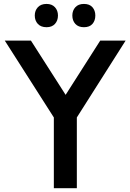

<svg xmlns="http://www.w3.org/2000/svg" viewBox="-20 -982 680 1002"><path d="M261 0V-369L5 -770H141.5L322.5 -487L503 -770H635.5L381 -369V0ZM223 -840Q193.5 -840 177.5 -857.2Q161.5 -874.5 161.5 -901Q161.5 -927 177.5 -944.2Q193.5 -961.5 223 -961.5Q251 -961.5 266.8 -944.2Q282.5 -927 282.5 -901Q282.5 -874.5 266.8 -857.2Q251 -840 223 -840ZM418 -840Q389 -840 373.2 -857.2Q357.5 -874.5 357.5 -901Q357.5 -927 373.2 -944.2Q389 -961.5 418 -961.5Q447.5 -961.5 462.5 -944.2Q477.5 -927 477.5 -901Q477.5 -874.5 462.5 -857.2Q447.5 -840 418 -840Z"/></svg>

Font: Junction SemiBold
Style: Regular
Weight: 600
Designer: Caroline Hadilaksono
Foundry: Caroline Hadilaksono, Tyler Finck, The League of Moveable Type
Version: Version 2.000; ttfautohint (v1.8.3)